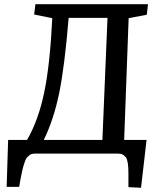

<svg xmlns="http://www.w3.org/2000/svg" viewBox="-20 -720 747 900"><path d="M11.2 155.8 18.1 -64H106.9Q160.6 -157.7 187.5 -287.8Q214.4 -418 225.1 -634.8L140.1 -651.9L146 -700.2H673.8L668 -650.9L583 -634.8L562 -64H667L641.1 160.2L582 157.2Q582 149.4 582 120.1Q582 100.6 582 91.6Q582 82.5 581.3 67.6Q580.6 52.7 579.3 46.1Q578.1 39.6 575.7 30Q573.2 20.5 569.3 16.4Q565.4 12.2 559.8 7.6Q554.2 2.9 546.4 1.5Q538.6 0 528.8 0H146Q137.2 0 129.9 1.7Q122.6 3.4 116.5 8.8Q110.4 14.2 106 19Q101.6 23.9 97.4 35.4Q93.3 46.9 90.3 56.2Q87.4 65.4 83.5 83.7Q79.6 102.1 76.9 116Q74.2 129.9 69.8 155.8ZM185.1 -64H460L483.9 -636.2H301.8Q282.7 -405.8 257.1 -282Q231.4 -158.2 185.1 -64Z"/></svg>

Font: Literata Book Medium
Style: Italic
Weight: 500
Italic angle: -3°
Designer: Latin by Veronika Burian and Jose Scaglione. Greek by Irene Vlachou. Cyrillic by Vera Evstafieva
Foundry: TypeTogether
Version: Version 1.003;PS 001.003;hotconv 1.0.88;makeotf.lib2.5.64775